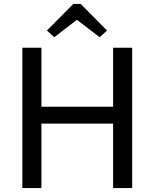

<svg xmlns="http://www.w3.org/2000/svg" viewBox="-20 -949 780 969"><path d="M253.9 -761.2 216.8 -794.9 350.1 -929.2H387.2L520 -794.9L482.9 -761.2L368.2 -849.1ZM550.8 -708H647V0H550.8V-325.2H189V0H92.8V-708H189V-410.2H550.8Z"/></svg>

Font: Sarala
Style: Regular
Weight: 400
Designer: Andres Torresi
Foundry: Huerta Tipografica
Version: Version 1.004;PS 001.003;hotconv 1.0.70;makeotf.lib2.5.58329